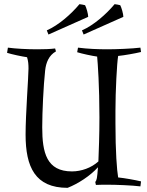

<svg xmlns="http://www.w3.org/2000/svg" viewBox="-20 -888 705 923"><path d="M197 -549C201 -587 215 -622 249 -641L245 -655C222 -652 191 -651 159 -651C109 -651 55 -654 18 -659L14 -634C36 -627 87 -616 110 -613C116 -595 117 -577 117 -558C117 -519 103 -340 103 -241C103 -85 149 15 305 15C356 -5 414 -43 451 -84C447 -30 445 -22 438 -13L441 1C459 0 481 0 499 0C539 0 615 3 655 8L658 -16C629 -23 578 -32 548 -35C542 -69 535 -158 535 -296V-355C535 -449 542 -585 548 -619C578 -622 629 -631 658 -638L655 -659C615 -654 537 -651 497 -651C451 -651 401 -653 355 -659L351 -637C373 -630 424 -619 447 -616C450 -585 458 -474 458 -324C458 -236 455 -164 453 -112C419 -81 371 -64 326 -64C204 -64 183 -154 183 -276C183 -348 189 -477 197 -549ZM404 -807C404 -821 395 -852 389 -863C380 -865 372 -867 362 -868C322 -820 262 -767 205 -742L213 -722ZM573 -807C573 -821 564 -852 558 -863C549 -865 541 -867 531 -868C491 -820 431 -767 374 -742L382 -722Z"/></svg>

Font: Almendra
Style: Regular
Weight: 400
Designer: Ana Sanfelippo
Foundry: Ana Sanfelippo
Version: Version 1.003